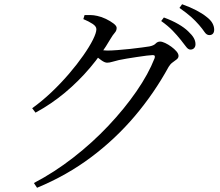

<svg xmlns="http://www.w3.org/2000/svg" viewBox="-20 -828 1040 908"><path d="M833.8 -640.7Q818.5 -660.1 796.9 -682.6Q775.3 -705.1 742.3 -728.6L755 -745.3Q794.3 -730.8 823.1 -714.1Q851.9 -697.5 869.8 -680Q888.7 -662.3 896.6 -648Q904.5 -633.7 904.5 -618.9Q904.5 -607.4 898 -600.5Q891.5 -593.5 880.4 -593.5Q869.8 -593.5 859.7 -607.4Q849.6 -621.3 833.8 -640.7ZM921.3 -710Q904.5 -729.4 884.1 -747.8Q863.6 -766.1 828.7 -790.6L841.2 -808Q879.9 -794.1 908.4 -779.1Q936.9 -764.2 954.9 -749.7Q975.5 -734.4 984.2 -718.9Q992.9 -703.4 992.9 -687.7Q992.9 -675.3 986.8 -668.6Q980.8 -662 969.9 -662Q957.1 -662 947.3 -676.5Q937.6 -691 921.3 -710ZM132.2 -316.2Q178.9 -349.7 223.6 -392.1Q268.2 -434.5 306.5 -479.2Q344.8 -523.9 373.9 -565.7Q403.1 -607.4 419.5 -640.2Q435.8 -673 435.8 -689.8Q435.8 -703.3 418.1 -715Q400.3 -726.8 374.1 -737.7L379.9 -756.6Q393.3 -756.8 408.1 -756.8Q422.9 -756.7 439.9 -752.8Q459.5 -748.8 480.8 -738.6Q502 -728.3 516.8 -717Q531.7 -705.6 531.7 -696.1Q531.7 -683 522.8 -673.2Q513.9 -663.3 502.5 -644.1Q460.6 -572.1 406.1 -507.9Q351.7 -443.6 287.2 -389.8Q222.8 -336 148 -295.3ZM140.3 37.5Q236.9 -12.9 326.8 -82.9Q416.8 -152.9 492.7 -233.4Q568.6 -313.9 625.3 -396Q682 -478.2 710.9 -552.1Q716.5 -567.5 702.6 -567.5Q694.6 -567.5 674.1 -565Q653.6 -562.5 627.8 -558.5Q602.1 -554.5 579 -550.8Q555.9 -547.1 542.2 -543.9Q526.2 -540.3 511.8 -535.9Q497.4 -531.5 486.7 -531.5Q475.3 -531.5 459.3 -543Q443.2 -554.6 425.2 -568.8L440.4 -593.5Q455.8 -591.5 467 -590.2Q478.2 -588.9 487.6 -588.9Q505.5 -588.9 534.8 -591.1Q564.2 -593.3 595.1 -596.6Q626.1 -599.9 651 -603.4Q676 -606.8 686 -608.4Q707.2 -612.5 716 -621.9Q724.8 -631.4 737.5 -631.4Q746.3 -631.4 761.1 -624.6Q775.8 -617.7 790.1 -607.2Q804.5 -596.8 814.4 -585.3Q824.3 -573.8 824.3 -563.7Q824.3 -554 815.6 -547.2Q806.9 -540.5 796 -532.6Q785.2 -524.8 777.6 -512Q709.5 -387.7 618.1 -279.6Q526.7 -171.5 411.5 -85Q296.3 1.5 155.2 60Z"/></svg>

Font: Noto Serif SC
Style: Regular
Weight: 200
Designer: Ryoko NISHIZUKA 西塚涼子 (kana & ideographs); Frank Grießhammer (Latin, Greek & Cyrillic); Wenlong ZHANG 张文龙 (bopomofo); San
Foundry: Adobe
Version: Version 2.001;hotconv 1.1.0;makeotfexe 2.6.0